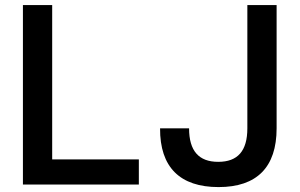

<svg xmlns="http://www.w3.org/2000/svg" viewBox="-20 -739 1202 769"><path d="M536.1 0V-100.6H189V-718.8H71.8V0ZM855.5 10.3C1008.8 10.3 1087.9 -69.3 1087.9 -225.1V-718.8H970.7V-225.1C970.7 -134.3 932.1 -90.8 854 -90.8C776.4 -90.8 737.3 -134.3 737.3 -225.1H621.1C620.1 -69.3 700.7 10.3 855.5 10.3Z"/></svg>

Font: Winston Medium
Style: Regular
Weight: 500
Designer: Vernon Adams, Kim Jin-seong, David Berlow, Cristiano Sobral
Foundry: The Winston Project Authors
Version: Version 3.004